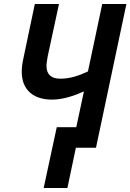

<svg xmlns="http://www.w3.org/2000/svg" viewBox="-20 -734 648 954"><path d="M197 200H315L357 0H457L608 -714H488L417 -379C372 -358 329 -343 280 -343C234 -343 211 -364 211 -407C211 -420 214 -435 217 -454L273 -714H153L96 -443C91 -420 88 -397 88 -378C88 -284 150 -239 238 -239C294 -239 351 -259 397 -280L359 -102H262Z"/></svg>

Font: Noto Sans SemiCondensed SemiBold
Style: Italic
Weight: 600
Width: 4
Italic angle: -12°
Designer: Monotype Design Team
Foundry: Monotype Imaging Inc.
Version: Version 2.013